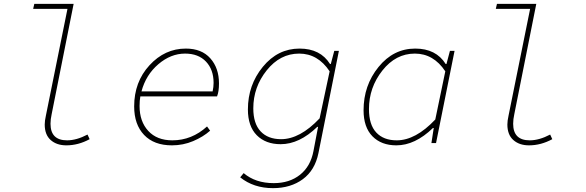

<svg xmlns="http://www.w3.org/2000/svg" viewBox="-20 -742 3040 996"><path d="M324 12Q274 12 243 -15.5Q212 -43 212 -96Q212 -115 218 -142L330 -696H152L158 -722H362L248 -150Q242 -123 242 -100Q242 -14 328 -14Q377 -14 434 -44L445 -20Q386 12 324 12Z M872 12Q779 12 727.5 -42Q676 -96 676 -190Q676 -317 755.5 -403.5Q835 -490 944 -490Q1026 -490 1071 -439.5Q1116 -389 1116 -309Q1116 -267 1106 -242H708Q704 -221 704 -192Q704 -112 749 -63Q794 -14 874 -14Q975 -14 1054 -86L1070 -64Q1034 -32 982 -10Q930 12 872 12ZM940 -464Q866 -464 801.5 -409Q737 -354 714 -268H1083Q1088 -291 1088 -312Q1088 -381 1048.5 -422.5Q1009 -464 940 -464Z M1396 234Q1296 234 1226 178L1244 156Q1305 208 1400 208Q1482 208 1536.5 164.5Q1591 121 1606 42L1630 -84H1626Q1533 6 1436 6Q1358 6 1312 -40.5Q1266 -87 1266 -174Q1266 -301 1343.5 -395.5Q1421 -490 1534 -490Q1642 -490 1692 -410H1696L1714 -478H1738L1632 52Q1614 141 1551 187.5Q1488 234 1396 234ZM1438 -20Q1536 -20 1638 -128L1690 -372Q1629 -464 1532 -464Q1433 -464 1363.5 -377Q1294 -290 1294 -180Q1294 -101 1332 -60.5Q1370 -20 1438 -20Z M2036 12Q1958 12 1912 -35Q1866 -82 1866 -170Q1866 -299 1943.5 -394.5Q2021 -490 2134 -490Q2242 -490 2292 -410H2296L2314 -478H2338L2242 0H2218L2230 -78H2226Q2133 12 2036 12ZM2038 -14Q2136 -14 2238 -122L2290 -372Q2229 -464 2132 -464Q2033 -464 1963.5 -376Q1894 -288 1894 -176Q1894 -95 1932 -54.5Q1970 -14 2038 -14Z M2724 12Q2674 12 2643 -15.5Q2612 -43 2612 -96Q2612 -115 2618 -142L2730 -696H2552L2558 -722H2762L2648 -150Q2642 -123 2642 -100Q2642 -14 2728 -14Q2777 -14 2834 -44L2845 -20Q2786 12 2724 12Z"/></svg>

Font: TypoPRO Source Code Pro
Style: Italic
Weight: 200
Italic angle: -11°
Monospace: yes
Designer: Paul D. Hunt, Teo Tuominen
Foundry: Adobe Systems Incorporated
Version: Version 1.030;PS 1.0;hotconv 1.0.84;makeotf.lib2.5.63406